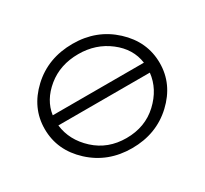

<svg xmlns="http://www.w3.org/2000/svg" viewBox="-131 -811 1078 1011"><g transform="rotate(-30 408.0 -305.5)"><path d="M58.1 -306.2Q58.1 -434.1 158.9 -528.1Q259.8 -622.1 409.2 -622.1Q554.2 -622.1 655.5 -528.6Q756.8 -435.1 756.8 -305.2Q756.8 -177.2 656 -83Q555.2 11.2 407.2 11.2Q261.2 11.2 159.7 -82.5Q58.1 -176.3 58.1 -306.2ZM129.9 -287.1Q141.1 -191.9 218.5 -120.8Q295.9 -49.8 408.2 -49.8Q522 -49.8 598.9 -121.3Q675.8 -192.9 686 -287.1ZM130.9 -348.1H685.1Q672.9 -438 593.5 -499Q514.2 -560.1 408.2 -560.1Q297.4 -560.1 220.2 -497.1Q143.1 -434.1 130.9 -348.1Z"/></g></svg>

Font: CMU Typewriter Text Variable Width
Style: Medium
Weight: 500
Version: Version 0.7.0